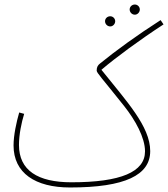

<svg xmlns="http://www.w3.org/2000/svg" viewBox="-20 -809 744 850"><path d="M577 -744C589 -744 599 -755 599 -767C599 -779 589 -789 577 -789C564 -789 554 -779 554 -767C554 -755 564 -744 577 -744ZM468 -692C480 -692 490 -703 490 -715C490 -727 480 -737 468 -737C455 -737 445 -727 445 -715C445 -703 455 -692 468 -692ZM290 21C534 21 645 -34 645 -140C645 -250 539 -362 429 -500C492 -554 601 -634 704 -701L691 -720C585 -652 493 -585 423 -528C414 -521 408 -513 408 -497C408 -486 430 -465 530 -339C579 -277 622 -200 622 -139C622 -48 515 -2 296 -2C147 -2 64 -55 64 -167C64 -213 75 -266 87 -305L65 -311C53 -269 40 -211 40 -165C40 -43 136 21 290 21Z"/></svg>

Font: Noto Sans Arabic ExtCond Thin
Style: Regular
Weight: 100
Width: 2
Designer: Monotype Design Team, Nadine Chahine, Nizar Qandah and Khaled Hosny
Foundry: Monotype Imaging Inc.
Version: Version 2.012